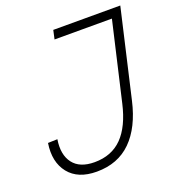

<svg xmlns="http://www.w3.org/2000/svg" viewBox="-128 -793 829 903"><g transform="rotate(-20 287.0 -341.5)"><path d="M204.1 6.8Q110.4 6.8 64.9 -50Q19.5 -106.9 33.7 -198.7L81.1 -200.2Q69.3 -125.5 102.5 -82Q135.7 -38.6 209.5 -38.6Q294.9 -38.6 347.9 -92.5Q400.9 -146.5 425.3 -253.4L516.1 -645.5H229L238.8 -689.9H574.2L472.7 -250.5Q444.3 -126 377.2 -59.6Q310.1 6.8 204.1 6.8Z"/></g></svg>

Font: HK Grotesk Light Legacy Italic
Style: Regular
Weight: 300
Italic angle: -13°
Designer: Alfredo Marco Pradil
Foundry: Hanken Design Co.
Version: Version 2.022;PS 002.022;hotconv 1.0.88;makeotf.lib2.5.64775